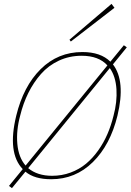

<svg xmlns="http://www.w3.org/2000/svg" viewBox="-20 -906 668 981"><path d="M110.8 -60.1 528.8 -571.8Q484.4 -621.1 397 -621.1Q334.5 -621.1 281 -596.2Q227.5 -571.3 189.5 -528.1Q151.4 -484.9 124.8 -431.2Q98.1 -377.4 83 -314.9Q62.5 -239.7 68.6 -170.7Q74.7 -101.6 110.8 -60.1ZM560.1 -314.9Q579.1 -384.8 575 -450.4Q570.8 -516.1 541 -558.1L124 -46.9Q170.9 -7.8 246.1 -7.8Q296.4 -7.8 340.8 -24.4Q385.3 -41 419.4 -69.3Q453.6 -97.7 481.7 -137.2Q509.8 -176.8 528.8 -220.9Q547.9 -265.1 560.1 -314.9ZM580.1 -314.9Q543.5 -165.5 454.6 -77.9Q365.7 9.8 241.2 9.8Q155.8 9.8 109.9 -28.8L41 55.2L25.9 43.9L96.2 -42Q16.6 -124.5 63 -314.9Q99.6 -465.3 187.7 -552.7Q275.9 -640.1 400.9 -640.1Q494.6 -640.1 543.9 -590.8L612.8 -674.8L627.9 -664.1L557.1 -577.1Q622.6 -491.7 580.1 -314.9ZM549.8 -886.2 564.9 -866.2 341.8 -693.8 335 -703.1Z"/></svg>

Font: Sinkin Sans 100 Thin Italic
Style: Regular
Weight: 100
Italic angle: -112°
Designer: Keith Bates
Foundry: K-Type
Version: Sinkin Sans (version 1.0)  by Keith Bates   •   © 2014   www